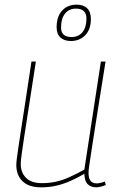

<svg xmlns="http://www.w3.org/2000/svg" viewBox="-20 -794 516 824"><path d="M156 10Q104 10 77 -16Q50 -42 50 -86Q50 -95 52 -112Q54 -129 58.5 -159Q63 -189 70.5 -237.5Q78 -286 89 -358Q100 -430 115 -530H134Q115 -407 102.5 -327Q90 -247 83 -201Q76 -155 73 -132.5Q70 -110 69.5 -102Q69 -94 69 -90Q69 -54 91.5 -31Q114 -8 160 -8Q192 -8 221 -14.5Q250 -21 279.5 -34.5Q309 -48 342 -66L413 -530H433Q412 -397 398 -310.5Q384 -224 376.5 -173Q369 -122 365 -97Q361 -72 360.5 -63Q360 -54 360 -51Q360 -29 368.5 -18Q377 -7 396 -7Q401 -7 410.5 -9Q420 -11 430 -15L434 0Q425 4 412.5 7Q400 10 394 10Q371 10 357 -3Q343 -16 342 -48Q309 -29 279 -16Q249 -3 219 3.5Q189 10 156 10ZM284 -618Q256 -618 239.5 -633Q223 -648 223 -677Q223 -723 246.5 -748.5Q270 -774 309 -774Q338 -774 354 -758.5Q370 -743 370 -712Q370 -668 346 -643Q322 -618 284 -618ZM287 -635Q317 -635 334 -656Q351 -677 351 -714Q351 -757 306 -757Q276 -757 259 -735.5Q242 -714 242 -676Q242 -635 287 -635Z"/></svg>

Font: Georama ExtraCondensed Thin Thin
Style: Italic
Weight: 250
Italic angle: -9°
Version: Version 1.001